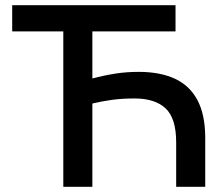

<svg xmlns="http://www.w3.org/2000/svg" viewBox="-20 -720 862 740"><path d="M27 -599V-700H656.5V-599H336V-417.5Q381 -429.5 423.8 -436.2Q466.5 -443 515 -443Q596 -443 653.2 -417Q710.5 -391 740.8 -334.5Q771 -278 771 -188V0H659V-171.5Q659 -264.5 618 -302.5Q577 -340.5 499 -340.5Q450.5 -340.5 412 -335.2Q373.5 -330 336 -321V0H224V-599Z"/></svg>

Font: Geologica EX
Style: Regular
Weight: 400
Designer: Sindre Bremnes, Frode Helland
Foundry: Monokrom Skriftforlag AS
Version: Version 1.010;gftools[0.9.28]